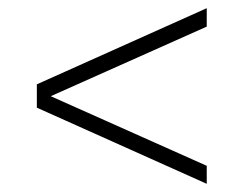

<svg xmlns="http://www.w3.org/2000/svg" viewBox="-20 -488 597 469"><path d="M485 -39 70 -225V-282L485 -468V-423L104 -253L485 -83Z"/></svg>

Font: Saira SemiExpanded ExtraLight
Style: Regular
Weight: 250
Width: 6
Designer: Hector Gatti with collaboration of the Omnibus-Type team
Foundry: Omnibus-Type
Version: Version 1.101